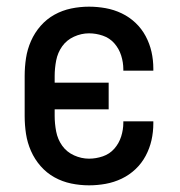

<svg xmlns="http://www.w3.org/2000/svg" viewBox="-20 -548 540 576"><path d="M247 8Q220 8 193.5 2.5Q167 -3 143.5 -16Q120 -29 102 -49.5Q84 -70 73 -95Q62 -120 58 -146.5Q54 -173 54 -200V-320Q54 -347 58 -373.5Q62 -400 73 -425Q84 -450 102 -470.5Q120 -491 143.5 -504Q167 -517 193.5 -522.5Q220 -528 247 -528Q272 -528 297 -523.5Q322 -519 345 -508Q368 -497 386.5 -479.5Q405 -462 417 -439.5Q429 -417 434.5 -392.5Q440 -368 440 -342V-336H350V-340Q350 -361 343.5 -381.5Q337 -402 323 -418Q309 -434 288.5 -441Q268 -448 247 -448Q224 -448 202 -438Q180 -428 166.5 -409Q153 -390 148.5 -366.5Q144 -343 144 -320V-300H306V-220H144V-200Q144 -177 148.5 -153.5Q153 -130 166.5 -111Q180 -92 202 -82Q224 -72 247 -72Q268 -72 288.5 -79Q309 -86 323 -102Q337 -118 343.5 -138.5Q350 -159 350 -180V-184H440V-178Q440 -152 434.5 -127.5Q429 -103 417 -80.5Q405 -58 386.5 -40.5Q368 -23 345 -12Q322 -1 297 3.5Q272 8 247 8Z"/></svg>

Font: Iosevka Fixed Medium
Style: Regular
Weight: 500
Monospace: yes
Designer: Belleve Invis
Foundry: Belleve Invis
Version: Version 32.3.0